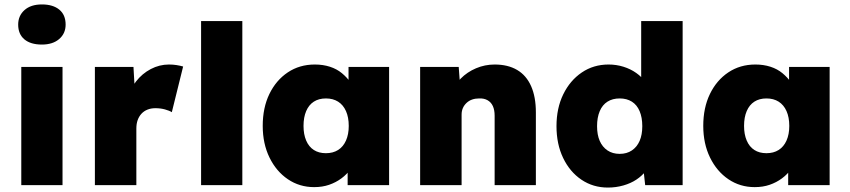

<svg xmlns="http://www.w3.org/2000/svg" viewBox="-20 -835 3832 866"><path d="M76 0V-533H262V0ZM62 -724Q62 -764 90.5 -789.5Q119 -815 169 -815Q219 -815 247.5 -791.5Q276 -768 276 -724Q276 -684 247 -659Q218 -634 169 -634Q118 -634 90 -657.5Q62 -681 62 -724Z M408 0V-533H582L592 -358L553 -388Q566 -432 593.5 -467.5Q621 -503 660 -523.5Q699 -544 742 -544Q760 -544 776 -541.5Q792 -539 806 -535L755 -329Q744 -336 724 -341.5Q704 -347 681 -347Q661 -347 645 -340.5Q629 -334 618 -322Q607 -310 601 -293.5Q595 -277 595 -255V0Z M887 0V-740H1073V0Z M1165 -267Q1165 -349 1195 -411Q1225 -473 1278 -508.5Q1331 -544 1400 -544Q1437 -544 1468 -534Q1499 -524 1522 -505Q1545 -486 1562 -462Q1579 -438 1590 -410L1552 -412V-533H1735V0H1548V-130L1589 -128Q1580 -99 1562.5 -74Q1545 -49 1520 -30.5Q1495 -12 1464.5 -1.5Q1434 9 1397 9Q1331 9 1278.5 -26.5Q1226 -62 1195.5 -124.5Q1165 -187 1165 -267ZM1553 -267Q1553 -306 1540.5 -334Q1528 -362 1505 -376.5Q1482 -391 1450 -391Q1418 -391 1395.5 -376.5Q1373 -362 1361 -334Q1349 -306 1349 -267Q1349 -229 1361 -201Q1373 -173 1395.5 -158.5Q1418 -144 1450 -144Q1482 -144 1505 -158.5Q1528 -173 1540.5 -201Q1553 -229 1553 -267Z M1875 -533H2049L2057 -425L2019 -413Q2029 -451 2058 -480.5Q2087 -510 2127 -527Q2167 -544 2211 -544Q2271 -544 2312.5 -519.5Q2354 -495 2375.5 -446.5Q2397 -398 2397 -328V0H2211V-313Q2211 -339 2203 -356.5Q2195 -374 2179 -383Q2163 -392 2141 -391Q2124 -391 2109.5 -386Q2095 -381 2084 -370.5Q2073 -360 2067.5 -347Q2062 -334 2062 -318V0H1969Q1935 0 1911.5 0Q1888 0 1875 0Z M2490 -266Q2490 -347 2520.5 -409.5Q2551 -472 2604 -508Q2657 -544 2725 -544Q2760 -544 2792 -534Q2824 -524 2849.5 -506Q2875 -488 2892.5 -464Q2910 -440 2915 -413L2872 -401V-740H3059V0H2890L2877 -119L2914 -112Q2910 -86 2893 -64Q2876 -42 2850.5 -25Q2825 -8 2791.5 1.5Q2758 11 2722 11Q2655 11 2602.5 -24.5Q2550 -60 2520 -122.5Q2490 -185 2490 -266ZM2877 -266Q2877 -305 2865 -333.5Q2853 -362 2830 -376.5Q2807 -391 2775 -391Q2743 -391 2720 -376.5Q2697 -362 2685 -333.5Q2673 -305 2673 -266Q2673 -227 2685 -199.5Q2697 -172 2720 -156.5Q2743 -141 2775 -141Q2807 -141 2830 -156.5Q2853 -172 2865 -199.5Q2877 -227 2877 -266Z M3152 -267Q3152 -349 3182 -411Q3212 -473 3265 -508.5Q3318 -544 3387 -544Q3424 -544 3455 -534Q3486 -524 3509 -505Q3532 -486 3549 -462Q3566 -438 3577 -410L3539 -412V-533H3722V0H3535V-130L3576 -128Q3567 -99 3549.5 -74Q3532 -49 3507 -30.5Q3482 -12 3451.5 -1.5Q3421 9 3384 9Q3318 9 3265.5 -26.5Q3213 -62 3182.5 -124.5Q3152 -187 3152 -267ZM3540 -267Q3540 -306 3527.5 -334Q3515 -362 3492 -376.5Q3469 -391 3437 -391Q3405 -391 3382.5 -376.5Q3360 -362 3348 -334Q3336 -306 3336 -267Q3336 -229 3348 -201Q3360 -173 3382.5 -158.5Q3405 -144 3437 -144Q3469 -144 3492 -158.5Q3515 -173 3527.5 -201Q3540 -229 3540 -267Z"/></svg>

Font: Mach ExtraBold
Style: Regular
Weight: 800
Version: Version 1.002